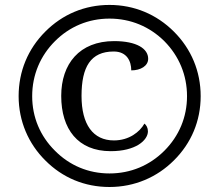

<svg xmlns="http://www.w3.org/2000/svg" viewBox="-20 -745 885 775"><path d="M439.9 -178.2C355.5 -178.2 309.1 -242.7 309.1 -357.9C309.1 -474.6 345.7 -537.1 439 -537.1C492.2 -537.1 509.8 -498 509.8 -460.9C547.9 -460.9 578.1 -479 578.1 -507.8C578.1 -548.3 532.2 -579.1 440.9 -579.1C300.3 -579.1 227.1 -486.8 227.1 -357.9C227.1 -224.1 294.4 -134.8 426.8 -134.8C477.1 -134.8 514.2 -145.5 539.6 -161.1C564.5 -176.8 577.1 -196.8 577.1 -214.8C577.1 -229 570.8 -240.2 563 -246.1C544.4 -212.9 501.5 -178.2 439.9 -178.2ZM55.2 -356.9C55.2 -255.4 95.2 -164.6 162.6 -97.7C231.9 -27.8 321.3 9.8 421.9 9.8C523.4 9.8 614.3 -29.8 682.1 -97.7C752 -167 790 -256.8 790 -356.9C790 -457 752 -547.4 682.1 -617.2C612.3 -687 522 -725.1 421.9 -725.1C321.8 -725.1 231.9 -687 162.6 -617.2C92.8 -547.4 55.2 -457 55.2 -356.9ZM109.9 -356.9C109.9 -443.8 143.6 -520.5 201.7 -578.6C260.7 -637.7 336.9 -669.9 421.9 -669.9C507.3 -669.9 584 -637.7 643.6 -578.6C702.6 -519 734.9 -441.9 734.9 -356.9C734.9 -272 702.6 -195.8 643.6 -136.7C584 -77.1 507.3 -44.9 421.9 -44.9C336.9 -44.9 260.7 -77.1 201.7 -136.7C142.1 -195.8 109.9 -272 109.9 -356.9Z"/></svg>

Font: The Erased English
Style: Regular
Weight: 400
Designer: Monotype Design team + ligartures altered by 180 Amsterdam
Foundry: Monotype Imaging Inc.
Version: Version 1.030;Glyphs 3.1.2 (3151)